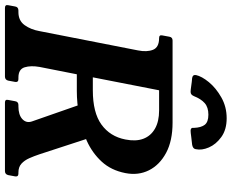

<svg xmlns="http://www.w3.org/2000/svg" viewBox="-112 -814 913 756"><g transform="rotate(90 344.0 -436.5)"><path d="M648 -474Q637 -418 603 -381Q569 -344 521.5 -322.5Q474 -301 422.5 -292Q371 -283 325 -283H259L230 -136Q224 -102 231.5 -77.5Q239 -53 272 -53H278Q291 -53 289 -40L284 -13Q281 0 268 0H-2Q-16 0 -13 -13L-8 -40Q-6 -53 8 -53H14Q48 -53 65.5 -77.5Q83 -102 89 -136L165 -524Q172 -559 162.5 -583Q153 -607 116 -607Q103 -607 106 -620L111 -647Q113 -660 126 -660H449Q521 -660 568.5 -634.5Q616 -609 637 -567Q658 -525 648 -474ZM322 -346Q410 -346 457 -380Q504 -414 515.7 -474.1Q524 -515 513 -544.5Q502 -574 473.5 -590.5Q445 -607 401 -607H322L271 -346ZM510 -332 574 -136Q581 -115 589.4 -96Q597.8 -77 610.9 -65Q624 -53 646 -53H650Q663 -53 661 -40L656 -13Q653 0 640 0H370Q357 0 360 -13L365 -40Q367 -53 380 -53H385Q419 -53 435.5 -68.5Q452 -84 444.8 -105.8L377 -300ZM432 -873Q477 -873 506 -852Q535 -831 547 -803Q559 -775 554 -752Q553 -745 548 -741.5Q543 -738 536 -737Q523 -736 505.5 -733.5Q488 -731 481 -731Q475 -731 472 -734Q469 -737 470 -744Q469 -772 458 -786.5Q447 -801 418 -801Q389 -801 372.5 -786.5Q356 -772 345 -744Q342 -737 338 -734Q334 -731 328 -731Q321 -731 304.5 -733.5Q288 -736 274 -737Q260 -739 262 -752Q267 -775 290 -803Q313 -831 350 -852Q387 -873 432 -873Z"/></g></svg>

Font: Young Serif Light
Style: Italic
Weight: 300
Italic angle: -10.979°
Designer: Bastien Sozeau
Foundry: NBR — Bastien Sozeau
Version: Version 5.001